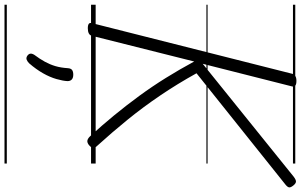

<svg xmlns="http://www.w3.org/2000/svg" viewBox="-256 -674 1305 832"><g transform="rotate(90 396.0 -257.5)"><path d="M102 14Q88 14 82.5 9.5Q77 5 80 -5L299 -871Q303 -890 330 -890Q359 -890 354 -871L256 -484L745 -878Q758 -888 766 -888Q774 -888 783 -877Q792 -866 791.5 -859Q791 -852 780 -843L297 -457Q343 -374 393.5 -299.5Q444 -225 498.5 -158Q553 -91 612 -26Q622 -16 620.5 -8Q619 0 607 10Q596 18 587 15.5Q578 13 569 3Q523 -47 479.5 -100Q436 -153 395 -209Q354 -265 317 -324.5Q280 -384 246 -447L135 -5Q133 5 124.5 9.5Q116 14 102 14ZM221 276Q213 270 212 263Q211 256 217 246Q235 222 247 200Q259 178 266 154.5Q273 131 275 100Q276 87 283 82Q290 77 303 77Q317 77 324 83.5Q331 90 331 102Q330 122 322 150Q314 178 297 208Q280 238 254 268Q246 276 238 279Q230 282 221 276ZM0 365H688V375H0ZM0 -20H688V0H0ZM0 -505H688V-500H0ZM0 -885H688V-875H0Z"/></g></svg>

Font: Playwrite IS Guides
Style: Regular
Weight: 400
Designer: Veronika Burian, José Scaglione
Foundry: TypeTogether
Version: Version 1.003